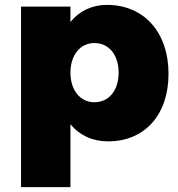

<svg xmlns="http://www.w3.org/2000/svg" viewBox="-20 -571 728 785"><path d="M417 -551C356 -551 304 -526 268 -481V-544H66V194H268V-63C305 -18 358 7 422 7C572 7 669 -102 669 -269C669 -439 569 -551 417 -551ZM366 -153C308 -153 268 -202 268 -274C268 -346 308 -395 366 -395C426 -395 465 -346 465 -274C465 -202 426 -153 366 -153Z"/></svg>

Font: Montserrat ExtraBold
Style: Regular
Weight: 800
Designer: Julieta Ulanovsky
Foundry: Julieta Ulanovsky
Version: Version 4.000